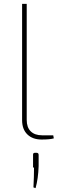

<svg xmlns="http://www.w3.org/2000/svg" viewBox="-20 -720 310 999"><path d="M119 -700V-96Q119 -57 140 -36.5Q161 -16 199 -16H257L260 0Q240 6 196 6Q150 6 122.5 -20.5Q95 -47 95 -95V-700ZM162 75H170Q181 75 181 86V144Q179 210 165 259L154 255Q157 199 157 153Q154 153 152.5 150Q151 147 152 144V86Q151 75 162 75Z"/></svg>

Font: Exo 2.0 Thin
Style: Regular
Weight: 250
Designer: Natanael Gama
Version: Version 1.001;PS 001.001;hotconv 1.0.70;makeotf.lib2.5.58329